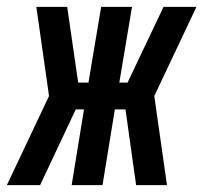

<svg xmlns="http://www.w3.org/2000/svg" viewBox="-60 -540 593 560"><path d="M57 0H-40L83 -260L46 -520H136L168 -299H198L235 -520H325L288 -299H312L417 -520H513L390 -260L427 0H337L306 -221H275L239 0H149L185 -221H161Z"/></svg>

Font: Iosevka SS04 Semibold Oblique
Style: Regular
Weight: 600
Italic angle: -9°
Monospace: yes
Designer: Belleve Invis
Foundry: Belleve Invis
Version: Version 19.0.0; ttfautohint (v1.8.4)